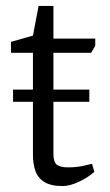

<svg xmlns="http://www.w3.org/2000/svg" viewBox="-20 -624 371 647"><path d="M24 -281V-322H281V-281ZM191 3Q151 3 129 -11Q107 -25 99 -49Q91 -73 91 -102V-446H17V-483L91 -504L110 -604H160V-494H301V-470L287 -446H160V-106Q160 -77 172 -68.5Q184 -60 209 -60Q238 -60 262 -65.5Q286 -71 290 -72L298 -45Q274 -24 244 -10.5Q214 3 191 3Z"/></svg>

Font: Faustina Light Light
Style: Regular
Weight: 300
Version: Version 1.200